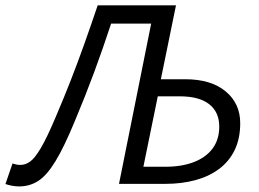

<svg xmlns="http://www.w3.org/2000/svg" viewBox="-66 -676 954 706"><path d="M4.3 9.5Q-7.3 9.5 -21 7.1Q-34.6 4.7 -46 0.7L-20 -74.9Q-13.1 -72.6 -6.4 -71.1Q0.2 -69.6 9.2 -69.6Q27.1 -69.6 44.2 -81.5Q61.2 -93.3 83.5 -130.5Q105.8 -167.7 138.2 -244.2Q167.9 -313.6 194.1 -380.5Q220.2 -447.4 244.4 -515.4Q268.6 -583.4 293.2 -656.3H581.1L525.5 -384.6H615.5Q709.9 -384.6 763.6 -340.1Q817.3 -295.6 817.3 -223.2Q817.3 -166.1 796.7 -123.8Q776 -81.6 738.8 -54.2Q701.6 -26.7 651.8 -13.4Q602 0 543.8 0H371.6L489.9 -589.3H342.6Q313 -499.1 280.5 -411.1Q247.9 -323.1 210.4 -233.8Q170.2 -135.9 138.1 -83.4Q106 -30.8 74.6 -10.7Q43.2 9.5 4.3 9.5ZM461.2 -62.8H541.9Q602.1 -62.8 646.6 -79.9Q691.1 -97 715.7 -129.9Q740.2 -162.8 740.2 -210.6Q740.2 -263.8 703.3 -292.8Q666.3 -321.8 595.4 -321.8H514.2Z"/></svg>

Font: Source Sans 3 VF
Style: Italic
Weight: 200
Italic angle: -11°
Designer: Paul D. Hunt
Foundry: Adobe Systems Incorporated
Version: Version 3.042;hotconv 1.0.118;makeotfexe 2.5.65603